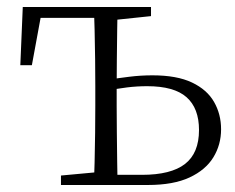

<svg xmlns="http://www.w3.org/2000/svg" viewBox="-20 -528 672 548"><path d="M283 0V-29H385Q468 -29 508 -60Q548 -91 548 -157Q548 -219 512.5 -250.5Q477 -282 400 -282Q371 -282 342.5 -278.5Q314 -275 285 -269V-300Q317 -305 349.5 -309Q382 -313 415 -313Q485 -313 528 -292.5Q571 -272 591 -237Q611 -202 611 -159Q611 -115 589 -79Q567 -43 521 -21.5Q475 0 402 0ZM248 0Q249 -24 250 -64.5Q251 -105 251.5 -148.5Q252 -192 252 -226V-283Q252 -316 251.5 -359.5Q251 -403 250 -443.5Q249 -484 248 -508H316Q315 -484 314.5 -443.5Q314 -403 313.5 -359.5Q313 -316 313 -283V-226Q313 -192 313.5 -148.5Q314 -105 314.5 -64.5Q315 -24 316 0ZM38 -342 45 -508H283V-477H70L101 -505L71 -342ZM154 0V-27L273 -38H283V0ZM283 -470V-508H411V-482L297 -470Z"/></svg>

Font: Noto Serif JP ExtraLight
Style: Regular
Weight: 200
Designer: Ryoko NISHIZUKA  (kana & ideographs); Frank Grießhammer (Latin, Greek & Cyrillic); Wenlong ZHANG  (bopomofo); Sandoll Co
Foundry: Adobe
Version: Version 2.002-H1;hotconv 1.1.0;makeotfexe 2.6.0